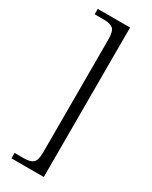

<svg xmlns="http://www.w3.org/2000/svg" viewBox="-227 -810 784 988"><g transform="rotate(30 164.5 -316.0)"><path d="M37 128V96H93Q128 96 145.5 82.5Q163 69 163 17V-649Q163 -701 145.5 -714.5Q128 -728 93 -728H37V-760H229V128Z"/></g></svg>

Font: Noto Serif Myanmar Light
Style: Regular
Weight: 300
Designer: Ben Mitchell and the Monotype Design Team
Foundry: Monotype Imaging Inc.
Version: Version 2.106; ttfautohint (v1.8.4.7-5d5b)